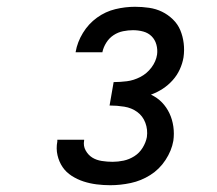

<svg xmlns="http://www.w3.org/2000/svg" viewBox="-20 -863 640 566"><path d="M305 -317Q285 -317 265 -319.5Q245 -322 226.5 -328Q208 -334 191.5 -344.5Q175 -355 164.5 -370.5Q154 -386 149.5 -405.5Q145 -425 149 -446V-451H228V-449Q225 -433 232.5 -419.5Q240 -406 252 -398.5Q264 -391 280 -388.5Q296 -386 312 -386Q328 -386 344.5 -389.5Q361 -393 376 -402.5Q391 -412 400.5 -427.5Q410 -443 413 -459Q416 -481 408.5 -501Q401 -521 384.5 -533Q368 -545 346.5 -548.5Q325 -552 303 -552L315 -621Q334 -621 354 -623.5Q374 -626 393.5 -636Q413 -646 426.5 -664Q440 -682 443 -702Q445 -717 441 -731.5Q437 -746 427 -756Q417 -766 402.5 -770Q388 -774 372 -774Q358 -774 343 -771Q328 -768 315 -759.5Q302 -751 293.5 -737.5Q285 -724 282 -710V-709H203V-710Q208 -739 224.5 -766Q241 -793 266 -811Q291 -829 320 -836Q349 -843 378 -843Q399 -843 419.5 -840Q440 -837 457.5 -828.5Q475 -820 489.5 -806Q504 -792 511.5 -774Q519 -756 521.5 -735.5Q524 -715 521 -694Q518 -676 510 -658.5Q502 -641 489 -626.5Q476 -612 460 -601.5Q444 -591 425 -584Q444 -575 457.5 -561Q471 -547 479.5 -529Q488 -511 491 -490Q494 -469 491 -448Q486 -419 468 -391.5Q450 -364 423 -347Q396 -330 365.5 -323.5Q335 -317 305 -317Z"/></svg>

Font: Iosevka HT Medium Extended
Style: Italic
Weight: 500
Width: 7
Italic angle: -9°
Monospace: yes
Designer: Belleve Invis
Foundry: Belleve Invis
Version: Version 32.3.0; ttfautohint (v1.8.4)